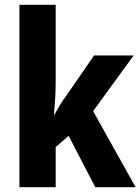

<svg xmlns="http://www.w3.org/2000/svg" viewBox="-20 -780 585 800"><path d="M212 -440V-760H61V0H212V-167L266 -214L377 0H545L368 -317L537 -549H372L256 -381C238 -358 224 -333 207 -302H205C209 -348 212 -392 212 -440Z"/></svg>

Font: Noto Sans Sinhala UI Condensed ExtraBold
Style: Regular
Weight: 800
Width: 3
Designer: Jelle Bosma - Monotype Design Team
Foundry: Monotype Imaging Inc.
Version: Version 2.006